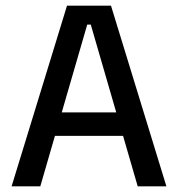

<svg xmlns="http://www.w3.org/2000/svg" viewBox="-20 -659 630 679"><path d="M21 0 217 -639H372.5L568.5 0H467L301 -572H288.5L122.5 0ZM149 -178.5V-261.5H439.5V-178.5Z"/></svg>

Font: Anek Odia Medium
Style: Regular
Weight: 500
Designer: Yesha Goshar & Mahesh Sahu (Odia), Yesha Goshar (Latin)
Foundry: Ek Type
Version: Version 1.003